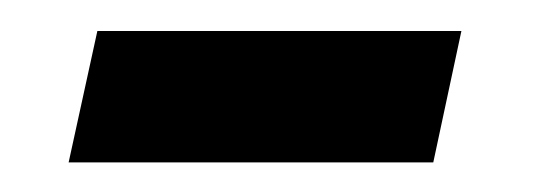

<svg xmlns="http://www.w3.org/2000/svg" viewBox="-20 -332 355 127"><path d="M25.4 -224.6 44.4 -311.5H285.2L266.6 -224.6Z"/></svg>

Font: Open Sans Medium
Style: Italic
Weight: 500
Italic angle: -12°
Designer: Monotype Design Team
Foundry: Monotype Imaging Inc.
Version: Version 3.000